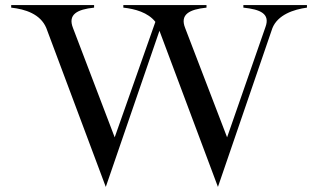

<svg xmlns="http://www.w3.org/2000/svg" viewBox="-20 -720 1251 755"><path d="M937 -700V-690C1004 -683 1043 -666 1024 -614L873 -180L708 -610C687 -663 724 -683 792 -690V-700H465V-690C511 -685 562 -671 591 -634L431 -180L267 -610C246 -663 283 -683 350 -690V-700H24V-690C79 -684 139 -665 162 -610L396 15L607 -599L837 15L1051 -609C1072 -662 1135 -683 1187 -690V-700Z"/></svg>

Font: Sprat
Style: Regular
Weight: 400
Designer: Ethan Nakache
Foundry: Collletttivo
Version: Version 2.000;Glyphs 3.2 (3217)